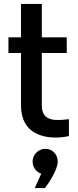

<svg xmlns="http://www.w3.org/2000/svg" viewBox="-20 -690 395 978"><path d="M331 3V-83C276 -77 193 -64 193 -152V-420H320V-500H193V-670H87V-500H23V-420H87V-153C87 24 260 20 331 3ZM190 195 157 268H209C229 242 274 174 274 133C274 97 247 68 211 68C175 68 146 98 146 133C146 161 164 186 190 195Z"/></svg>

Font: Oakes Medium
Style: Regular
Weight: 500
Designer: Samuel Oakes
Foundry: Samuel Oakes
Version: Version 1.003;PS 001.003;hotconv 1.0.88;makeotf.lib2.5.64775